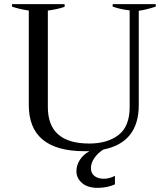

<svg xmlns="http://www.w3.org/2000/svg" viewBox="-20 -720 810 927"><path d="M732 -700V-688Q686 -673 650 -668V-213Q650 -32 479 2Q453 18 436 42.5Q419 67 419 92Q419 117 436.5 130Q454 143 481 143Q508 143 535 129V170Q498 187 451 187Q403 187 376 163.5Q349 140 349 107Q349 78 365.5 52Q382 26 412 10H388Q119 10 119 -213V-669Q73 -676 38 -688V-700H292V-687Q257 -675 211 -669V-203Q211 -27 411 -27Q499 -27 552.5 -68.5Q606 -110 606 -203V-670Q565 -674 524 -688V-700Z"/></svg>

Font: Trirong
Style: Regular
Weight: 400
Version: Version 1.000